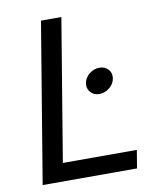

<svg xmlns="http://www.w3.org/2000/svg" viewBox="-82 -794 726 861"><g transform="rotate(-10 281.0 -364.0)"><path d="M42.5 0 163.1 -727.5H255.9L148.9 -82H485.8L472.2 0ZM364.3 -357.9Q339.4 -357.9 324.2 -375Q309.1 -392.1 313 -416Q316.9 -440.4 337.9 -457.3Q358.9 -474.1 383.8 -474.1Q409.2 -474.1 424.3 -457.3Q439.5 -440.4 435.5 -416Q431.6 -392.1 410.6 -375Q389.6 -357.9 364.3 -357.9Z"/></g></svg>

Font: Inter Variable
Style: Italic
Weight: 400
Italic angle: -9.39999°
Designer: Rasmus Andersson
Foundry: rsms
Version: Version 4.001;git-9221beed3